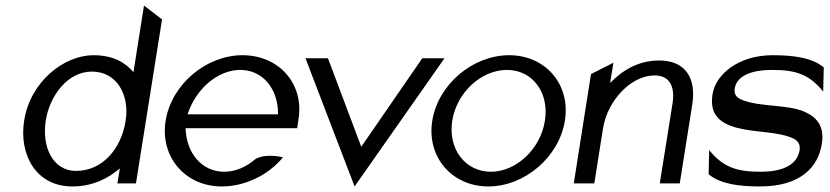

<svg xmlns="http://www.w3.org/2000/svg" viewBox="-20 -661 2992 692"><path d="M67 -226C48 -107 107 11 241 11C315 11 371 -19 412 -54L403 0H470L564 -591L499 -641L461 -401C432 -435 389 -462 316 -462C212 -462 89 -368 67 -226ZM145 -227C159 -315 223 -403 311 -403C404 -403 447 -315 433 -227C417 -123 348 -45 254 -45C170 -45 130 -132 145 -227Z M577 -226C556 -95 648 11 779 11C865 11 948 -31 1000 -94C1000 -94 940 -110 901 -88C867 -59 829 -42 788 -42C708 -42 651 -109 649 -199H1051L1056 -232C1076 -360 985 -462 854 -462C723 -462 598 -357 577 -226ZM656 -249C686 -341 765 -409 846 -409C927 -409 983 -341 982 -249Z M1081 -451 1258 11 1582 -451H1502L1282 -132L1162 -451Z M1538 -226C1517 -95 1609 11 1740 11C1871 11 1995 -95 2016 -226C2037 -357 1946 -462 1815 -462C1684 -462 1559 -357 1538 -226ZM1610 -226C1626 -328 1715 -409 1807 -409C1899 -409 1960 -328 1944 -226C1928 -124 1841 -42 1749 -42C1657 -42 1594 -124 1610 -226Z M2048 0H2122L2153 -196C2162 -255 2191 -301 2223 -334C2252 -363 2292 -389 2340 -389C2395 -389 2413 -347 2404 -289L2358 0H2430L2475 -284C2490 -379 2451 -443 2356 -443C2278 -443 2221 -405 2179 -362L2191 -435L2110 -394Z M2548 -321C2534 -235 2592 -208 2660 -195C2712 -185 2782 -184 2827 -167C2848 -160 2866 -148 2862 -120C2853 -63 2794 -42 2722 -42C2633 -42 2586 -59 2536 -120L2534 -33C2577 3 2646 11 2719 11C2868 11 2929 -61 2942 -142C2953 -209 2921 -240 2878 -259C2820 -284 2721 -276 2660 -299C2640 -306 2624 -316 2628 -342C2636 -392 2697 -409 2762 -409C2851 -409 2897 -392 2947 -331L2949 -418C2906 -454 2837 -462 2764 -462C2645 -462 2560 -396 2548 -321Z"/></svg>

Font: Charger Sport
Style: DfObl
Weight: 400
Designer: Jasper
Foundry: Cannot Into Space Fonts
Version: Version 1.1